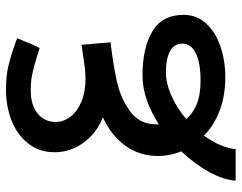

<svg xmlns="http://www.w3.org/2000/svg" viewBox="-103 -472 806 640"><g transform="rotate(-90 300.0 -152.0)"><path d="M115.5 49.5Q100 11 100 -27.5Q100 -90 134.5 -137.5Q169 -185 229 -212Q176 -233 144.2 -276.8Q112.5 -320.5 112.5 -373.5Q112.5 -423 140.8 -459.8Q169 -496.5 216.5 -515.8Q264 -535 320.5 -535Q366.5 -535 400.2 -527Q434 -519 471.5 -505.5L492.5 -498Q475.5 -454 460 -423L432.5 -431.5Q397 -442.5 373.2 -447.5Q349.5 -452.5 319 -452.5Q269.5 -452.5 241.5 -429.5Q213.5 -406.5 213.5 -369.5Q213.5 -343 231.2 -320Q249 -297 281.5 -283.5Q314 -270 356.5 -270Q376.5 -270 396 -272.5Q415.5 -275 448 -280L470.5 -283.5L479 -186.5Q401.5 -177.5 345.2 -164.5Q289 -151.5 247.2 -120Q205.5 -88.5 205.5 -34V-25.5Q245.5 -51.5 287 -65.8Q328.5 -80 368.5 -80Q460 -80 515.2 -47.2Q570.5 -14.5 570.5 57Q570.5 101.5 541 133Q511.5 164.5 464 180.2Q416.5 196 363 196Q300.5 196 251.2 177.2Q202 158.5 168 125Q127.5 180.5 123 230.5H18Q20 191.5 46.2 143Q72.5 94.5 115.5 49.5ZM351 113.5Q411.5 113.5 443 97.5Q474.5 81.5 474.5 53Q474.5 24.5 448.5 11.2Q422.5 -2 380.5 -2Q342.5 -2 301.2 16.2Q260 34.5 223.5 65.5Q240.5 87.5 272 100.5Q303.5 113.5 351 113.5Z"/></g></svg>

Font: JuliaMono Medium
Style: Regular
Weight: 500
Monospace: yes
Designer: cormullion
Foundry: corm
Version: Version 0.054; ttfautohint (v1.8.4)